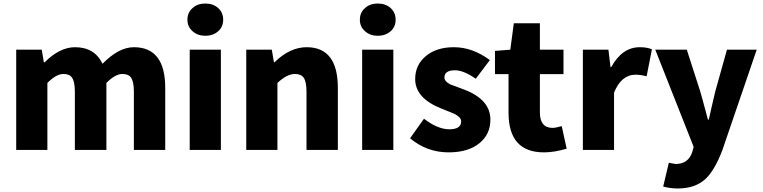

<svg xmlns="http://www.w3.org/2000/svg" viewBox="-20 -851 4330 1090"><path d="M72 -569H217L229 -497H233Q319 -583 406 -583Q517 -583 562 -489Q654 -583 740 -583Q918 -583 918 -352V0H740V-330Q740 -387 724 -410Q710 -431 675 -431Q634 -431 584 -380V0H405V-330Q405 -387 389 -410Q375 -431 340 -431Q299 -431 249 -380V0H72Z M1057 -569H1234V0H1057ZM1073 -674Q1044 -699 1044 -739Q1044 -780 1073 -805Q1101 -831 1146 -831Q1190 -831 1219 -805Q1247 -779 1247 -739Q1247 -699 1219 -674Q1190 -648 1146 -648Q1101 -648 1073 -674Z M1378 -569H1523L1535 -498H1539Q1626 -583 1721 -583Q1898 -583 1898 -352V0H1720V-330Q1720 -387 1704 -410Q1689 -431 1654 -431Q1609 -431 1555 -380V0H1378Z M2036 -569H2213V0H2036ZM2052 -674Q2023 -699 2023 -739Q2023 -780 2052 -805Q2080 -831 2125 -831Q2169 -831 2198 -805Q2226 -779 2226 -739Q2226 -699 2198 -674Q2169 -648 2125 -648Q2080 -648 2052 -674Z M2308 -66 2387 -177Q2465 -117 2531 -117Q2598 -117 2598 -162Q2598 -184 2563 -203Q2553 -208 2485 -235Q2337 -294 2337 -402Q2337 -483 2398 -533Q2458 -583 2557 -583Q2662 -583 2761 -510L2681 -404Q2612 -452 2563 -452Q2503 -452 2503 -411Q2503 -389 2536 -372Q2547 -367 2614 -343Q2764 -286 2764 -172Q2764 -90 2704 -40Q2640 14 2527 14Q2403 14 2308 -66Z M2867 -211V-430H2790V-562L2877 -569L2897 -719H3045V-569H3179V-430H3045V-213Q3045 -125 3117 -125Q3134 -125 3169 -135L3197 -7Q3127 14 3068 14Q2867 14 2867 -211Z M3289 -569H3434L3446 -470H3450Q3512 -583 3612 -583Q3654 -583 3681 -571L3651 -418Q3615 -427 3589 -427Q3507 -427 3466 -325V0H3289Z M3745 208 3777 73Q3812 80 3815 80Q3888 80 3910 12L3918 -17L3700 -569H3879L3955 -333Q3960 -318 3999 -172H4004Q4014 -220 4041 -333L4107 -569H4276L4081 1Q4037 117 3985 165Q3926 219 3829 219Q3783 219 3745 208Z"/></svg>

Font: Source Han Sans CN Heavy
Style: Bold
Weight: 900
Designer: Ryoko NISHIZUKA (kana & ideographs); Paul D. Hunt (Latin, Greek & Cyrillic); Wenlong ZHANG (bopomofo); Sandoll Communica
Foundry: Adobe Systems Incorporated
Version: Version 1.000;PS 1;hotconv 1.0.78;makeotf.lib2.5.61930